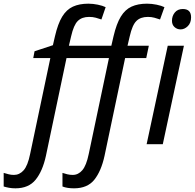

<svg xmlns="http://www.w3.org/2000/svg" viewBox="-132 -785 1060 1045"><path d="M-48 240Q-67 240 -83 237Q-99 234 -112 230V156Q-98 160 -85 163.5Q-72 167 -56 167Q-26 167 -3.5 142Q19 117 32 53L142 -469H49L56 -506L156 -539L167 -587Q183 -656 206.5 -694.5Q230 -733 265 -749Q300 -765 349 -765Q374 -765 400.5 -759.5Q427 -754 443 -746L420 -679Q406 -684 389.5 -688.5Q373 -693 353 -693Q314 -693 291.5 -671Q269 -649 255 -587L243 -536H474L486 -588Q502 -656 525.5 -694.5Q549 -733 584 -749Q619 -765 668 -765Q694 -765 720.5 -759.5Q747 -754 763 -746L739 -679Q725 -684 708.5 -688.5Q692 -693 673 -693Q633 -693 610.5 -671Q588 -649 574 -587L562 -536H678L664 -469H549L437 63Q419 146 381.5 193Q344 240 271 240Q233 240 208 230V156Q220 160 234 163.5Q248 167 264 167Q294 167 316 141.5Q338 116 351 53L461 -469H230L118 63Q100 146 62 193Q24 240 -48 240ZM851 -625Q832 -625 818 -637.5Q804 -650 804 -672Q804 -698 819.5 -717Q835 -736 863 -736Q908 -736 908 -691Q908 -660 890 -642.5Q872 -625 851 -625ZM666 0 781 -536H869L754 0Z"/></svg>

Font: Noto Sans
Style: Italic
Weight: 400
Italic angle: -12°
Designer: Monotype Design Team
Foundry: Monotype Imaging Inc.
Version: Version 2.013; ttfautohint (v1.8.4.7-5d5b)